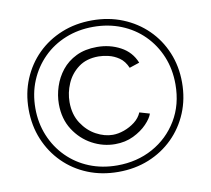

<svg xmlns="http://www.w3.org/2000/svg" viewBox="-80 -805 988 901"><g transform="rotate(-10 414.5 -354.0)"><path d="M414 7Q335 7 268.5 -20Q202 -47 153 -96Q104 -145 76.5 -211Q49 -277 49 -355Q49 -432 76.5 -498Q104 -564 153 -612.5Q202 -661 268.5 -688Q335 -715 414 -715Q493 -715 559.5 -688Q626 -661 675.5 -612.5Q725 -564 752.5 -498Q780 -432 780 -355Q780 -277 752.5 -211Q725 -145 675.5 -96Q626 -47 559.5 -20Q493 7 414 7ZM414 -24Q508 -24 583.5 -65.5Q659 -107 703.5 -181Q748 -255 748 -352Q748 -424 723 -484.5Q698 -545 653 -590Q608 -635 547 -659.5Q486 -684 414 -684Q343 -684 282 -659.5Q221 -635 176 -590Q131 -545 106 -485Q81 -425 81 -354Q81 -284 106 -223.5Q131 -163 176 -118Q221 -73 281.5 -48.5Q342 -24 414 -24ZM421 -124Q364 -124 312 -152Q260 -180 226.5 -232Q193 -284 193 -355Q193 -396 206.5 -437.5Q220 -479 247 -513Q274 -547 316 -567.5Q358 -588 415 -588Q476 -588 526.5 -561Q577 -534 598 -481L550 -465Q536 -498 512 -514.5Q488 -531 461.5 -537Q435 -543 415 -543Q357 -543 319 -514.5Q281 -486 262.5 -443Q244 -400 244 -355Q244 -296 271.5 -254Q299 -212 339 -190.5Q379 -169 418 -169Q444 -169 472 -179Q500 -189 523.5 -207Q547 -225 558 -251L606 -237Q599 -215 573.5 -188.5Q548 -162 509 -143Q470 -124 421 -124Z"/></g></svg>

Font: Raleway Light
Style: Regular
Weight: 300
Designer: Matt McInerney, Pablo Impallari, Rodrigo Fuenzalida
Foundry: Matt McInerney, Pablo Impallari, Rodrigo Fuenzalida
Version: Version 4.026